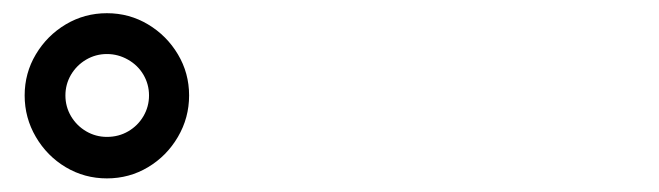

<svg xmlns="http://www.w3.org/2000/svg" viewBox="-20 -838 978 285"><path d="M16.6 -696.3Q16.6 -729.5 33.2 -757.3Q49.8 -785.2 77.6 -801.8Q105.5 -818.4 138.7 -818.4Q171.9 -818.4 199.7 -801.8Q227.5 -785.2 244.1 -757.3Q260.7 -729.5 260.7 -696.3Q260.7 -663.1 244.1 -634.8Q227.5 -606.4 199.7 -589.8Q171.9 -573.2 138.7 -573.2Q105.5 -573.2 77.6 -589.8Q49.8 -606.4 33.2 -634.8Q16.6 -663.1 16.6 -696.3ZM201.2 -696.3Q201.2 -712.9 192.9 -727.1Q184.6 -741.2 169.9 -749.5Q155.3 -757.8 138.7 -757.8Q122.1 -757.8 107.9 -749.5Q93.8 -741.2 85.4 -727.1Q77.1 -712.9 77.1 -696.3Q77.1 -679.7 85.4 -665.5Q93.8 -651.4 107.9 -643.1Q122.1 -634.8 138.7 -634.8Q156.2 -634.8 170.4 -643.1Q184.6 -651.4 192.9 -665.5Q201.2 -679.7 201.2 -696.3Z"/></svg>

Font: WEMIX Pretendard Variable
Style: Regular
Weight: 400
Designer: Base glyphs from Inter by Rasmus Andersson; Hangeul glyphs from Noto Sans CJK(Source Han Sans) by Jang Soo-young and Kan
Foundry: Kil Hyung-jin
Version: Version 1.000;Glyphs 3.2 (3208)